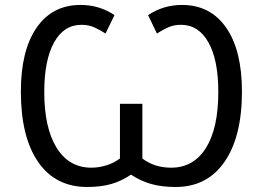

<svg xmlns="http://www.w3.org/2000/svg" viewBox="-20 -743 1059 773"><path d="M709 -643.1Q679.7 -643.1 656.5 -632.6Q633.3 -622.1 611.8 -607.9L576.2 -682.1Q637.7 -723.1 712.9 -723.1Q826.7 -723.1 890.4 -631.8Q954.1 -540.5 954.1 -374Q954.1 -192.9 884 -91.6Q814 9.8 687 9.8Q630.4 9.8 587.9 -2.4Q545.4 -14.6 508.8 -39.1H505.9Q470.2 -14.6 428.7 -2.4Q387.2 9.8 331.1 9.8Q203.1 9.8 133.5 -91.1Q64 -191.9 64 -374Q64 -539.6 127.2 -631.3Q190.4 -723.1 304.2 -723.1Q380.4 -723.1 440.9 -682.1L404.8 -607.9Q383.3 -622.1 360.4 -632.6Q337.4 -643.1 308.1 -643.1Q236.8 -643.1 197.5 -571.8Q158.2 -500.5 158.2 -373Q158.2 -229 207.8 -148.4Q257.3 -67.9 348.1 -67.9Q378.4 -67.9 408.7 -77.4Q439 -86.9 462.9 -105V-325.2H553.2V-105Q601.1 -67.9 668.9 -67.9Q759.3 -67.9 809.1 -147.2Q858.9 -226.6 858.9 -373Q858.9 -502 819.1 -572.5Q779.3 -643.1 709 -643.1Z"/></svg>

Font: Noto Sans Southeast Asian
Style: Regular
Weight: 400
Designer: Monotype Design Team
Foundry: Monotype Imaging Inc.
Version: Version 1.06 uh; ttfautohint (v1.4.1)